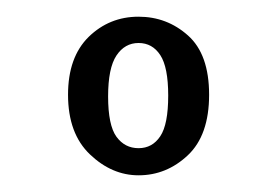

<svg xmlns="http://www.w3.org/2000/svg" viewBox="-20 -790 332 230"><path d="M146 -580Q114 -580 87.8 -605Q61.5 -630 61.5 -676.5Q61.5 -721.5 86.2 -745.8Q111 -770 146 -770Q180 -770 205.2 -747.5Q230.5 -725 230.5 -676.5Q230.5 -628 205 -604Q179.5 -580 146 -580ZM146 -612.5Q162.5 -612.5 172 -626.8Q181.5 -641 181.5 -675.5Q181.5 -709.5 172 -724Q162.5 -738.5 146 -738.5Q129.5 -738.5 119.5 -723.5Q109.5 -708.5 109.5 -674.5Q109.5 -640 119.5 -626.2Q129.5 -612.5 146 -612.5Z"/></svg>

Font: Imbue 10pt Medium
Style: Regular
Weight: 500
Designer: Tyler Finck
Foundry: Etcetera Type Company
Version: Version 1.102; ttfautohint (v1.8.3)